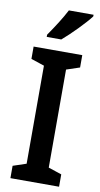

<svg xmlns="http://www.w3.org/2000/svg" viewBox="-102 -982 534 1026"><g transform="rotate(10 165.0 -468.5)"><path d="M319 -928V-937H185C162 -892 127 -838 93 -789V-777H172C218 -816 290 -889 319 -928ZM297 0V-67L225 -91V-623L297 -647V-714H33V-647L105 -623V-91L33 -67V0Z"/></g></svg>

Font: Noto Sans Khmer Condensed SemiBold
Style: Regular
Weight: 600
Width: 3
Designer: Danh Hong and the Monotype Design Team
Foundry: Monotype Imaging Inc.
Version: Version 2.004